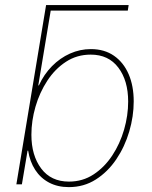

<svg xmlns="http://www.w3.org/2000/svg" viewBox="-20 -748 616 779"><path d="M175.3 -705.1 167 -727.5H502L498.5 -705.1ZM259.3 11.2Q213.9 11.2 179.2 -7.1Q144.5 -25.4 122.8 -58.8Q101.1 -92.3 94.2 -136.7H91.8L68.8 0H46.4L167 -727.5H189.5L135.3 -401.4H137.7Q158.2 -446.3 190.9 -479.5Q223.6 -512.7 264.2 -530.8Q304.7 -548.8 348.6 -548.8Q403.8 -548.8 442.6 -521.7Q481.4 -494.6 502 -447Q522.5 -399.4 522.5 -336.4Q522.5 -275.9 504.4 -214.4Q486.3 -152.8 451.9 -101.8Q417.5 -50.8 368.9 -19.8Q320.3 11.2 259.3 11.2ZM259.8 -11.2Q315.4 -11.2 359.6 -40.3Q403.8 -69.3 435.3 -116.9Q466.8 -164.6 483.4 -221.9Q500 -279.3 500 -335.9Q500 -420.9 460.2 -473.6Q420.4 -526.4 348.1 -526.4Q292 -526.4 247.6 -497.3Q203.1 -468.3 171.9 -420.4Q140.6 -372.6 124 -315.2Q107.4 -257.8 107.4 -201.2Q107.4 -117.2 147.2 -64.2Q187 -11.2 259.8 -11.2Z"/></svg>

Font: Inter 17pt Thin
Style: Italic
Weight: 250
Italic angle: -9.3988°
Version: Version 4.001;git-66647c0bb